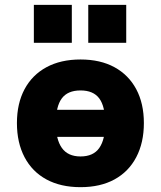

<svg xmlns="http://www.w3.org/2000/svg" viewBox="-20 -763 665 794"><path d="M313 11Q231 11 172 -21Q113 -53 81.5 -113Q50 -173 50 -254Q50 -335 81.5 -394Q113 -453 172 -485Q231 -517 313 -517Q395 -517 453.5 -485Q512 -453 543.5 -394Q575 -335 575 -254Q575 -173 543.5 -113Q512 -53 453.5 -21Q395 11 313 11ZM313 -116Q366 -116 390.5 -151Q415 -186 415 -253Q415 -323 390.5 -356Q366 -389 313 -389Q260 -389 235.5 -356Q211 -323 211 -253Q211 -186 236 -151Q261 -116 313 -116ZM164 -197V-309H461V-197ZM345 -586V-743H502V-586ZM120 -586V-743H277V-586Z"/></svg>

Font: Nunito Sans 7pt SemiCondensed Black
Style: Regular
Weight: 900
Width: 4
Designer: Vernon Adams
Foundry: Vernon Adams
Version: Version 3.101;gftools[0.9.27]